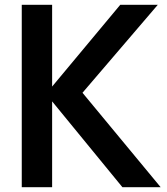

<svg xmlns="http://www.w3.org/2000/svg" viewBox="-20 -783 697 803"><path d="M198 0H71V-763H198V-421L483 -763H640L325 -395L652 0H492L198 -359Z"/></svg>

Font: Open Sauce One SemiBold
Style: Regular
Weight: 600
Designer: Alfredo Marco Pradil
Foundry: Creative Sauce Fz LLC
Version: Version 1.477